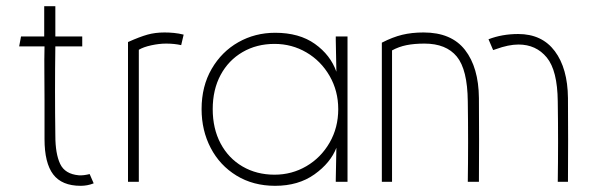

<svg xmlns="http://www.w3.org/2000/svg" viewBox="-20 -588 1910 621"><path d="M124 -138V-264Q124 -310 123.5 -352.5Q123 -395 124 -438H42L48 -470H123V-568H159V-470H246V-438H159Q157 -294 159 -149Q159 -91 174.5 -58Q190 -25 235 -21Q250 -20 270 -25L283 5Q263 13 241 13Q180 13 152 -24Q124 -61 124 -138Z M517 -447Q495 -447 469.5 -441.5Q444 -436 429 -427V0H394V-452Q432 -469 457 -476Q482 -483 512 -483Q527 -483 542.5 -481.5Q558 -480 574 -476L566 -442Q544 -447 517 -447Z M1074 -235Q1074 -294 1046 -342.5Q1018 -391 971 -418.5Q924 -446 868 -446Q810 -446 764.5 -419.5Q719 -393 693.5 -345.5Q668 -298 668 -235Q668 -172 693.5 -124Q719 -76 764.5 -49.5Q810 -23 868 -23Q924 -23 971 -50.5Q1018 -78 1046 -126.5Q1074 -175 1074 -235ZM1068 -356 1066 -458V-470H1104V0H1066V-8L1068 -110Q1049 -61 997 -24Q945 13 870 13Q799 13 745 -20Q691 -53 661.5 -109.5Q632 -166 632 -235Q632 -309 664.5 -365Q697 -421 751 -451.5Q805 -482 870 -482Q948 -482 998.5 -446Q1049 -410 1068 -356Z M1215 0V-450Q1250 -468 1281 -475.5Q1312 -483 1350 -483Q1440 -483 1484 -426.5Q1528 -370 1529 -271Q1530 -136 1529 0H1493Q1495 -130 1493 -260Q1492 -363 1457.5 -405Q1423 -447 1353 -447Q1320 -447 1295 -442Q1270 -437 1248 -425V0ZM1656 -478Q1733 -478 1774.5 -422.5Q1816 -367 1817 -271Q1818 -136 1817 0H1784Q1786 -130 1784 -260Q1783 -360 1748.5 -402Q1714 -444 1657 -444Q1625 -444 1584 -429Q1580 -428 1575 -426L1560 -461Q1604 -478 1656 -478Z"/></svg>

Font: Kreadon
Style: Regular
Weight: 400
Designer: kohakuno
Foundry: StudioGnu
Version: Version 1.000;Glyphs 3.1.2 (3151)